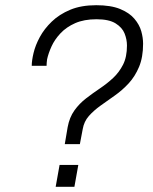

<svg xmlns="http://www.w3.org/2000/svg" viewBox="-20 -718 587 738"><path d="M229 -164 240 -229Q247 -267 266 -293.5Q285 -320 311 -340Q337 -360 364.5 -378.5Q392 -397 415 -418.5Q438 -440 453 -469.5Q468 -499 468 -543Q468 -566 459 -589Q450 -612 424.5 -628Q399 -644 351 -644Q303 -644 269 -629Q235 -614 212.5 -590Q190 -566 178 -539.5Q166 -513 161 -490Q160 -483 159.5 -476.5Q159 -470 159 -465H102Q102 -485 109 -514.5Q116 -544 133 -575.5Q150 -607 179 -635Q208 -663 250 -680.5Q292 -698 350 -698Q406 -698 441.5 -683.5Q477 -669 496.5 -646Q516 -623 523 -598Q530 -573 530 -550Q530 -498 514.5 -461Q499 -424 474.5 -397.5Q450 -371 421.5 -351Q393 -331 366.5 -312Q340 -293 321.5 -272Q303 -251 298 -222L287 -164ZM194 0 209 -84H281L266 0Z"/></svg>

Font: Archivo SemiBold ExtraLight
Style: Italic
Weight: 250
Italic angle: -10°
Version: Version 2.001